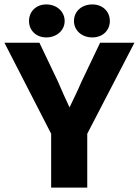

<svg xmlns="http://www.w3.org/2000/svg" viewBox="-24 -847 627 867"><path d="M370 0V-243L583 -654H428L344 -478C327 -438 309 -402 290 -362C272 -400 255 -438 238 -478L154 -654H-4L207 -243V0ZM268 -752C268 -795 232 -827 185 -827C139 -827 107 -795 107 -752C107 -710 139 -678 185 -678C232 -678 268 -710 268 -752ZM472 -752C472 -795 440 -827 393 -827C344 -827 310 -795 310 -752C310 -710 345 -678 393 -678C440 -678 472 -710 472 -752Z"/></svg>

Font: Falling Sky
Style: Bd+
Weight: 400
Designer: Paul D. Hunt
Foundry: Adobe Systems Incorporated
Version: Version 1.02